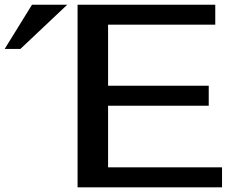

<svg xmlns="http://www.w3.org/2000/svg" viewBox="-20 -797 1005 817"><path d="M310.1 0V-776.9H896V-691.9H439.9V-432.1H868.2V-347.2H439.9V-85H924.8V0ZM116.2 -776.9H266.1L66.9 -588.9H0Z"/></svg>

Font: Sporting Grotesque
Style: Regular
Weight: 400
Designer: Lucas LE BIHAN
Foundry: Lucas LE BIHAN
Version: Version 2.001;PS 2.1;hotconv 1.0.88;makeotf.lib2.5.647800